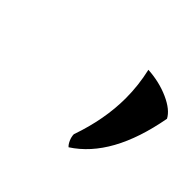

<svg xmlns="http://www.w3.org/2000/svg" viewBox="-86 -951 563 563"><g transform="rotate(45 195.0 -670.0)"><path d="M245.1 -506.8Q238.8 -512.2 233.9 -523.4Q229 -534.7 229 -544.9Q262.2 -639.6 262.2 -727.1Q262.2 -780.3 250 -833Q297.9 -830.1 337.6 -812.3Q377.4 -794.4 390.1 -770Q355 -577.6 245.1 -506.8Z"/></g></svg>

Font: Kaushan Script
Style: Regular
Weight: 400
Designer: Pablo Impallari
Foundry: Pablo Impallari
Version: Version 1.002